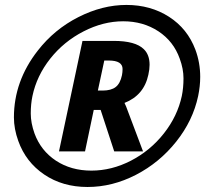

<svg xmlns="http://www.w3.org/2000/svg" viewBox="-20 -744 864 774"><path d="M132.3 -540Q199.2 -626 295.9 -675Q392.6 -724.1 489.7 -724.1Q586.9 -724.1 661.4 -676.3Q735.8 -628.4 767.6 -543.9Q787.1 -491.7 787.1 -434.1Q787.1 -397 778.8 -356.9Q757.8 -257.8 690.4 -173.1Q623 -88.4 528.1 -39.3Q433.1 9.8 332.8 9.8Q232.4 9.8 158.2 -40.5Q84 -90.8 53.7 -175.8Q36.1 -224.6 36.1 -270.5Q36.1 -417 132.3 -540ZM704.6 -507.3Q679.7 -577.6 618.4 -617.9Q557.1 -658.2 476.6 -658.2Q396 -658.2 316.7 -617.4Q237.3 -576.7 182.6 -507.6Q127.9 -438.5 110.8 -356.9Q104 -324.7 104 -286.6Q104 -248.5 119.1 -206.1Q144.5 -136.7 205.6 -96.2Q266.6 -56.2 348.4 -56.2Q430.2 -56.2 508.1 -96.4Q585.9 -136.7 640.6 -206.1Q695.3 -275.4 712.9 -356.9Q719.7 -390.1 719.7 -428.2Q719.7 -466.3 704.6 -507.3ZM438.5 -579.1Q525.9 -579.1 559.6 -545.9Q583 -523.4 583 -482.9Q583 -464.8 578.1 -442.9Q560.5 -359.9 481.9 -329.1L488.3 -314.9L556.6 -133.8H440.4L385.7 -300.8H357.9L322.8 -133.8H217.8L312.5 -579.1ZM393.6 -378.9Q428.2 -378.9 446.5 -393.3Q464.8 -407.7 471.7 -440.9Q474.1 -453.1 474.1 -465.8Q474.1 -500 418.5 -500H400.4L374.5 -378.9Z"/></svg>

Font: Open Sans Hebrew Condensed
Style: Bold Italic
Weight: 700
Width: 3
Italic angle: -12°
Foundry: Ascender Corporation, Yanek Iontef
Version: Version 2.001;PS 002.001;hotconv 1.0.70;makeotf.lib2.5.58329